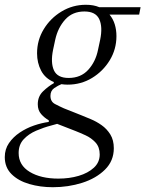

<svg xmlns="http://www.w3.org/2000/svg" viewBox="-58 -570 608 803"><path d="M163 213Q110 213 64 199.5Q18 186 -10 158Q-38 130 -38 87Q-38 54 -20.5 28.5Q-3 3 24.5 -15.5Q52 -34 84 -45Q116 -56 146 -60V-67Q128 -77 114 -93Q100 -109 100 -134Q100 -167 122.5 -188.5Q145 -210 167 -222V-227Q131 -242 114 -274.5Q97 -307 97 -347Q97 -402 125 -448Q153 -494 199.5 -522Q246 -550 301 -550Q318 -550 331.5 -547.5Q345 -545 357 -540H530L524 -509H400Q415 -491 422 -468Q429 -445 429 -419Q429 -364 401 -318Q373 -272 327 -244Q281 -216 225 -216Q218 -216 211.5 -216.5Q205 -217 199 -218Q186 -213 169.5 -202Q153 -191 153 -169Q153 -145 172 -135Q191 -125 209 -117L282 -88Q299 -81 322 -71.5Q345 -62 367 -46.5Q389 -31 403.5 -7.5Q418 16 418 50Q418 103 381 139.5Q344 176 286 194.5Q228 213 163 213ZM229 -244Q280 -244 311 -278Q342 -312 352 -362L361 -404Q372 -458 357 -490Q342 -522 295 -522Q245 -522 214.5 -488Q184 -454 173 -404L164 -362Q153 -308 167.5 -276Q182 -244 229 -244ZM186 177Q232 177 271 165.5Q310 154 334.5 131.5Q359 109 359 76Q359 45 341.5 26Q324 7 300 -4Q276 -15 258 -22L181 -52L156 -45Q125 -37 93.5 -23.5Q62 -10 41 12.5Q20 35 20 70Q20 121 66.5 149Q113 177 186 177Z"/></svg>

Font: Xanh Mono
Style: Italic
Weight: 400
Italic angle: -12°
Monospace: yes
Designer: Lam Bao, Duy Dao
Foundry: Yellow Type Foundry
Version: Version 3.101; ttfautohint (v1.8.3)